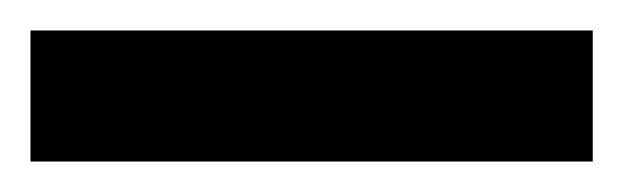

<svg xmlns="http://www.w3.org/2000/svg" viewBox="-20 -687 409 126"><path d="M0 -581V-667H369V-581Z"/></svg>

Font: DM Sans 9pt SemiBold
Style: Regular
Weight: 600
Version: Version 4.004;gftools[0.9.30]